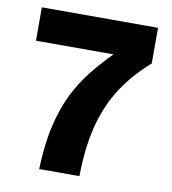

<svg xmlns="http://www.w3.org/2000/svg" viewBox="-75 -718 701 782"><g transform="rotate(10 275.0 -327.0)"><path d="M305.5 -1H139Q142.5 -105.5 160.8 -183Q179 -260.5 208.5 -318.8Q238 -377 275.8 -423.8Q313.5 -470.5 356 -513.5H35.5V-651.5H516V-504Q445.5 -442.5 399.5 -371.5Q353.5 -300.5 330.2 -210.5Q307 -120.5 305.5 -1Z"/></g></svg>

Font: Overused Grotesk
Style: Bold
Weight: 710
Version: Version 0.004